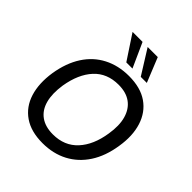

<svg xmlns="http://www.w3.org/2000/svg" viewBox="-249 -1103 1277 1277"><g transform="rotate(45 389.5 -464.5)"><path d="M77 -367Q95 -478 145 -555.5Q195 -633 273.5 -673.5Q352 -714 451 -714Q560 -714 628.5 -666.5Q697 -619 724 -534Q751 -449 733 -339Q716 -228 665.5 -150.5Q615 -73 537 -32Q459 9 359 9Q251 9 182 -38.5Q113 -86 86.5 -171Q60 -256 77 -367ZM184 -357Q171 -270 187.5 -208.5Q204 -147 249.5 -114Q295 -81 367 -81Q475 -81 541 -152.5Q607 -224 626 -349Q640 -435 622.5 -496.5Q605 -558 560 -591Q515 -624 443 -624Q335 -624 270 -553.5Q205 -483 184 -357ZM510 -765 402 -938H497L567 -765ZM374 -765 260 -938H354L432 -765Z"/></g></svg>

Font: Mulish ExtraLight SemiBold
Style: Italic
Weight: 600
Italic angle: -9°
Version: Version 3.603